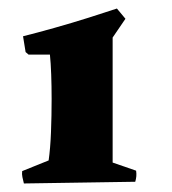

<svg xmlns="http://www.w3.org/2000/svg" viewBox="-20 -740 404 450"><path d="M36 -310Q34 -318 32.5 -325Q31 -332 32 -339L94 -364Q98 -392 99.5 -430.5Q101 -469 101 -508Q101 -538 100 -565.5Q99 -593 97 -612H47L40 -618L34 -655Q66 -663 107 -674.5Q148 -686 187.5 -698.5Q227 -711 254 -720L274 -696L244 -652V-359L299 -340Q300 -333 299.5 -327Q299 -321 297 -314Q232 -313 166.5 -312Q101 -311 36 -310Z"/></svg>

Font: Labrada Black
Style: Regular
Weight: 900
Designer: Mercedes Jáuregui
Foundry: Omnibus-Type Team
Version: Version 1.000; ttfautohint (v1.8.4.7-5d5b)